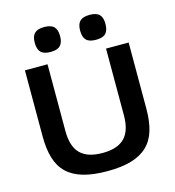

<svg xmlns="http://www.w3.org/2000/svg" viewBox="-138 -1089 1104 1214"><g transform="rotate(-15 414.5 -482.0)"><path d="M263 -811Q219 -811 199.5 -830.5Q180 -850 180 -893Q180 -935 199.5 -954.5Q219 -974 263 -974Q307 -974 326.5 -954.5Q346 -935 346 -893Q346 -851 326.5 -831Q307 -811 263 -811ZM560 -811Q516 -811 496.5 -830.5Q477 -850 477 -893Q477 -935 496.5 -954.5Q516 -974 560 -974Q605 -974 624 -954.5Q643 -935 643 -893Q643 -851 624 -831Q605 -811 560 -811ZM415 10Q322 10 257 -9Q192 -28 151.5 -67Q111 -106 93 -166Q75 -226 75 -308V-741H223V-304Q223 -203 270 -156Q317 -109 415 -109Q512 -109 559 -156Q606 -203 606 -304V-741H754V-308Q754 -226 736 -166Q718 -106 677.5 -67Q637 -28 572.5 -9Q508 10 415 10Z"/></g></svg>

Font: Encode Sans Wide
Style: SemiBold
Weight: 600
Designer: Pablo Impallari, Andres Torresi
Foundry: Pablo Impallari, Andres Torresi
Version: Version 1.000; ttfautohint (v1.00) -l 8 -r 50 -G 200 -x 14 -